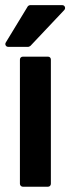

<svg xmlns="http://www.w3.org/2000/svg" viewBox="-20 -727 280 748"><path d="M69.3 0.5Q64.5 0.5 61 -2.9Q57.6 -6.3 57.6 -11.2V-494.6Q57.6 -500 61 -503.2Q64.5 -506.3 69.3 -506.3H166.5Q171.9 -506.3 175 -503.2Q178.2 -500 178.2 -494.6V-11.2Q178.2 -6.3 175 -2.9Q171.9 0.5 166.5 0.5ZM12.7 -544.4Q5.4 -544.4 2.2 -550Q-1 -555.7 2.9 -562L87.9 -701.7Q88.9 -703.6 92 -705.3Q95.2 -707 97.7 -707H221.7Q230 -707 232.7 -700.2Q235.4 -693.4 230 -687.5L98.6 -548.3Q97.7 -547.4 94.7 -545.9Q91.8 -544.4 90.3 -544.4Z"/></svg>

Font: Alte DIN 1451 Mittelschrift
Style: Bold
Weight: 700
Designer: Peter Wiegel
Foundry: Peter Wiegel
Version: Version 1.003